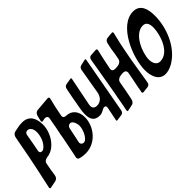

<svg xmlns="http://www.w3.org/2000/svg" viewBox="28 -1450 2147 2147"><g transform="rotate(-45 1101.5 -376.0)"><path d="M107 -25C128 -29 145 -48 149 -72L155 -108V-107C158 -131 162 -157 168 -186L177 -235C181 -258 203 -273 230 -278C363 -288 457 -443 457 -568C457 -668 419 -752 307 -752C281 -752 253 -749 223 -742L180 -733C160 -727 142 -707 139 -681L129 -630C109 -515 80 -369 57 -261L7 -31C6 -25 5 -22 5 -21C5 -13 9 -7 15 -7C18 -7 21 -8 23 -8ZM230 -509 248 -612V-611C252 -636 265 -648 290 -648C301 -648 310 -645 315 -639L311 -641C320 -636 326 -631 329 -627L327 -629C342 -612 349 -589 349 -560C349 -495 322 -413 263 -373L266 -375C260 -369 251 -366 240 -366C210 -366 209 -382 209 -399L210 -402V-404Z M714 -456C685 -456 670 -467 670 -490C670 -492 671 -496 672 -500C685 -572 700 -643 719 -714C720 -717 720 -721 720 -724C720 -733 715 -741 705 -741H700L531 -727C508 -725 489 -707 483 -682L468 -621C467 -618 467 -615 467 -612C467 -603 470 -598 475 -598C477 -598 480 -598 483 -599L512 -604H510C514 -605 518 -605 523 -605C544 -605 559 -595 559 -573C559 -570 558 -566 557 -562L558 -564C553 -543 550 -525 547 -507L538 -454C534 -436 531 -418 527 -400C524 -384 521 -366 516 -348L514 -331C510 -312 507 -293 504 -277L498 -247C490 -203 482 -163 470 -107C466 -90 462 -73 459 -56C458 -52 457 -48 457 -44C457 -32 464 -17 483 -14L509 -8C533 -4 553 -3 569 -3C727 -3 847 -148 847 -297C847 -390 796 -453 714 -456ZM661 -111C655 -106 646 -104 636 -104C612 -104 599 -122 599 -141C599 -144 600 -148 601 -152V-151L638 -328C642 -351 660 -366 682 -366C721 -366 737 -297 737 -275C737 -227 710 -145 660 -110ZM516 -346C516 -347 516 -347 517 -348Z M1228 -736C1210 -732 1196 -716 1193 -694C1191 -682 1189 -668 1186 -652C1176 -588 1160 -494 1141 -388C1130 -336 1095 -291 1034 -291C993 -291 977 -314 977 -343C977 -350 978 -359 980 -368C997 -454 1030 -619 1046 -697C1047 -700 1047 -703 1047 -706C1047 -712 1045 -716 1041 -716C1040 -716 1037 -716 1034 -715C1010 -711 987 -707 963 -703C944 -700 929 -684 926 -663C915 -613 898 -523 877 -400C872 -369 869 -343 869 -320C869 -244 893 -191 977 -191H989C1003 -192 1029 -202 1050 -215C1061 -221 1070 -224 1076 -224C1094 -224 1103 -216 1103 -200C1103 -196 1102 -191 1100 -185L1101 -187L1092 -142C1085 -106 1078 -68 1070 -34C1069 -31 1068 -28 1068 -25C1068 -20 1071 -15 1075 -15C1076 -15 1079 -15 1081 -16L1153 -26C1171 -29 1185 -44 1188 -65L1310 -735C1311 -738 1311 -740 1311 -742C1311 -749 1309 -753 1306 -753C1305 -753 1302 -753 1298 -752Z M1316 -22C1334 -26 1350 -44 1356 -67L1355 -66L1358 -77C1365 -112 1372 -146 1379 -181L1399 -293V-292C1403 -319 1426 -339 1458 -343L1490 -347C1519 -347 1542 -341 1542 -308C1542 -303 1541 -298 1540 -294V-296C1533 -253 1524 -211 1515 -168C1513 -156 1510 -145 1508 -133C1507 -126 1506 -118 1503 -110C1503 -105 1502 -99 1501 -94C1500 -87 1498 -79 1497 -71L1492 -53C1492 -51 1492 -48 1492 -44C1492 -33 1500 -31 1509 -31C1533 -34 1557 -36 1580 -39C1599 -41 1614 -57 1617 -78C1632 -177 1648 -276 1665 -374C1683 -470 1703 -582 1726 -673L1739 -727C1741 -731 1741 -733 1741 -735C1741 -747 1739 -751 1726 -751L1683 -748C1673 -747 1661 -745 1652 -744C1627 -742 1613 -720 1609 -697L1606 -683C1606 -681 1606 -678 1605 -676C1599 -653 1594 -629 1591 -606C1590 -594 1588 -580 1586 -569L1572 -494C1567 -465 1543 -446 1512 -442L1478 -439C1449 -439 1427 -443 1427 -476C1427 -481 1428 -486 1429 -490V-488C1437 -529 1446 -569 1454 -609L1479 -719C1480 -723 1480 -726 1480 -729C1480 -740 1471 -743 1462 -743L1385 -738C1366 -736 1352 -722 1349 -700L1330 -587C1312 -485 1295 -386 1275 -267C1265 -219 1257 -173 1249 -125L1230 -26C1229 -25 1229 -22 1229 -18C1229 -10 1232 -6 1237 -6C1240 -6 1242 -7 1244 -7Z M2203 -546C2203 -642 2180 -752 2064 -752C1841 -752 1692 -390 1692 -193C1692 -104 1723 1 1828 1C1863 1 1904 -12 1949 -37H1948C2112 -135 2203 -352 2203 -546ZM1884 -141C1827 -141 1807 -197 1807 -246C1807 -348 1892 -564 2029 -564C2090 -564 2098 -503 2098 -466C2098 -354 2029 -141 1884 -141Z"/></g></svg>

Font: Bangerz
Style: Regular
Weight: 400
Designer: vernon adams
Foundry: Vernon Adams
Version: Version 2.10;December 28, 2023;FontCreator 13.0.0.2683 64-bi